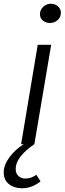

<svg xmlns="http://www.w3.org/2000/svg" viewBox="-77 -772 346 1028"><path d="M-57 151Q-57 111 -26 69.5Q5 28 50 0H36L125 -532H197L107 0Q7 68 7 133Q7 157 22 170.5Q37 184 58 184Q74 184 87.5 179.5Q101 175 118 164L140 199Q94 236 41 236Q-1 236 -29 214Q-57 192 -57 151ZM137 -696Q137 -719 154.5 -735.5Q172 -752 195 -752Q217 -752 233 -738.5Q249 -725 249 -703Q249 -680 231.5 -664.5Q214 -649 191 -649Q169 -649 153 -661.5Q137 -674 137 -696Z"/></svg>

Font: Nebula Sans Book
Style: Regular
Weight: 400
Italic angle: -9°
Designer: Paul D. Hunt for Adobe (as Source Sans)
Foundry: Nebula Entertainment & Broadcasting LLC
Version: Version 1.010